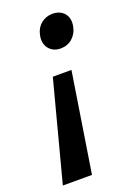

<svg xmlns="http://www.w3.org/2000/svg" viewBox="-147 -524 547 774"><g transform="rotate(-20 127.0 -137.5)"><path d="M176 -231 109 195H-16L96 -231ZM181 -470Q204 -470 219.5 -459.5Q235 -449 241 -431.5Q247 -414 242 -391Q236 -363 215.5 -345Q195 -327 165 -327Q143 -327 127.5 -338Q112 -349 106 -367Q100 -385 105 -407Q111 -436 132 -453Q153 -470 181 -470Z"/></g></svg>

Font: Ysabeau Infant
Style: Bold Italic
Weight: 700
Italic angle: -12°
Designer: Christian Thalmann (Catharsis Fonts)
Version: Version 2.001;gftools[0.9.30]; featfreeze: ss01,ss02,lnum